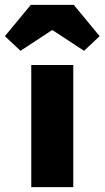

<svg xmlns="http://www.w3.org/2000/svg" viewBox="-70 -766 428 786"><path d="M58 0H230V-500H58ZM-50 -618 14 -558 142 -642H146L274 -558L338 -618L232 -746H56Z"/></svg>

Font: Giro Sans Black
Style: Regular
Weight: 900
Designer: Paul D. Hunt
Foundry: Adobe Systems Incorporated
Version: Version 1.000;PS 1.0;hotconv 1.0.88;makeotf.lib2.5.647800